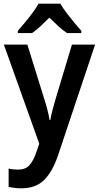

<svg xmlns="http://www.w3.org/2000/svg" viewBox="-20 -786 540 1046"><path d="M1 -543H129L222 -244Q231 -216 238.5 -187Q246 -158 250 -132H254Q258 -155 265.5 -184Q273 -213 282 -244L372 -543H498L296 61Q266 149 220.5 194.5Q175 240 95 240Q74 240 57 237.5Q40 235 27 232V132Q37 135 50.5 136.5Q64 138 78 138Q119 138 140.5 114Q162 90 178 43L194 -3ZM309 -766Q322 -743 342 -716.5Q362 -690 383.5 -664Q405 -638 423 -618V-606H345Q321 -622 297.5 -643.5Q274 -665 249 -690Q224 -665 201 -643.5Q178 -622 155 -606H77V-618Q95 -638 116.5 -664Q138 -690 158 -717Q178 -744 190 -766Z"/></svg>

Font: Noto Sans Khmer SemiCondensed SemiBold
Style: Regular
Weight: 600
Width: 4
Designer: Danh Hong and the Monotype Design Team
Foundry: Monotype Imaging Inc.
Version: Version 2.004; ttfautohint (v1.8.4.7-5d5b)